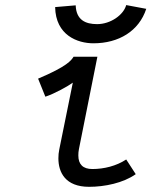

<svg xmlns="http://www.w3.org/2000/svg" viewBox="-20 -719 590 748"><path d="M358.4 -625C313 -625 276.9 -641.1 274.9 -698.2L194.8 -691.4C196.8 -581.5 282.2 -550.3 343.8 -550.3C442.9 -550.3 521.5 -598.1 549.8 -684.6L471.7 -699.2C461.4 -661.1 411.1 -625 358.4 -625ZM359.4 -498H266.6C257.8 -483.9 241.7 -460.4 128.4 -412.6L156.7 -342.3C192.9 -354 246.6 -384.3 263.7 -397L210.9 -136.7C208.5 -125.5 207.5 -114.3 207.5 -102.1C207.5 -48.3 233.9 8.8 327.1 8.8C387.7 8.8 460 -5.9 508.8 -40.5L471.7 -97.7C433.1 -72.3 385.3 -60.5 339.8 -60.5C303.2 -60.5 285.2 -78.6 285.2 -113.3C285.2 -121.1 285.6 -129.4 287.6 -138.7Z"/></svg>

Font: Fantasque Sans Mono
Style: RegItalic
Weight: 400
Italic angle: -11°
Monospace: yes
Designer: Jany Belluz
Version: Version 1.6.3